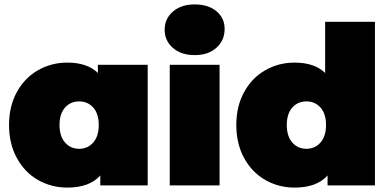

<svg xmlns="http://www.w3.org/2000/svg" viewBox="-20 -841 1771 871"><path d="M650 -547V0H435V-45Q386 10 285 10Q213 10 152.5 -24.5Q92 -59 56.5 -124Q21 -189 21 -274Q21 -359 56.5 -423.5Q92 -488 152.5 -522.5Q213 -557 285 -557Q376 -557 424 -510V-547ZM428 -274Q428 -325 403 -353Q378 -381 339 -381Q300 -381 275 -353Q250 -325 250 -274Q250 -223 275 -194.5Q300 -166 339 -166Q378 -166 403 -194.5Q428 -223 428 -274Z M750 -547H976V0H750ZM727 -706Q727 -756 764.5 -788.5Q802 -821 863 -821Q925 -821 962 -790Q999 -759 999 -710Q999 -658 962 -624.5Q925 -591 863 -591Q802 -591 764.5 -623.5Q727 -656 727 -706Z M1681 -742V0H1466V-45Q1417 10 1316 10Q1244 10 1183.5 -24.5Q1123 -59 1087.5 -124Q1052 -189 1052 -274Q1052 -359 1087.5 -423.5Q1123 -488 1183.5 -522.5Q1244 -557 1316 -557Q1407 -557 1455 -510V-742ZM1459 -274Q1459 -325 1434 -353Q1409 -381 1370 -381Q1331 -381 1306 -353Q1281 -325 1281 -274Q1281 -223 1306 -194.5Q1331 -166 1370 -166Q1409 -166 1434 -194.5Q1459 -223 1459 -274Z"/></svg>

Font: Montserrat Alternates Black
Style: Regular
Weight: 900
Designer: Julieta Ulanovsky
Foundry: Julieta Ulanovsky
Version: Version 7.200